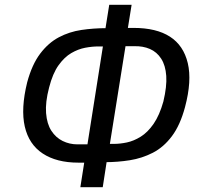

<svg xmlns="http://www.w3.org/2000/svg" viewBox="-20 -754 846 798"><path d="M314 24 333 -97 346 -78H306Q215 -78 157.5 -116Q100 -154 83 -228Q66 -302 93 -412Q113 -486 147 -531Q181 -576 224.5 -599Q268 -622 318.5 -629.5Q369 -637 424 -637H443L415 -615L434 -734H527L508 -616L494 -638H535Q630 -638 686.5 -601.5Q743 -565 760.5 -491.5Q778 -418 749 -309Q729 -234 694.5 -188Q660 -142 615 -119Q570 -96 519.5 -88Q469 -80 417 -80H397L426 -99L407 24ZM340 -132 411 -582 427 -561H389Q363 -561 334 -555.5Q305 -550 276.5 -533.5Q248 -517 223.5 -483Q199 -449 184 -390Q168 -329 171.5 -284Q175 -239 193.5 -210.5Q212 -182 240.5 -168Q269 -154 302 -154H359ZM433 -133 415 -156H454Q479 -156 507.5 -162Q536 -168 565 -186Q594 -204 618.5 -239.5Q643 -275 659 -332Q674 -395 671 -438.5Q668 -482 650 -510Q632 -538 603 -550.5Q574 -563 538 -562H483L505 -583Z"/></svg>

Font: Nunito Sans 7pt Condensed Medium
Style: Italic
Weight: 500
Width: 3
Italic angle: -9°
Designer: Vernon Adams
Foundry: Vernon Adams
Version: Version 3.101;gftools[0.9.27]